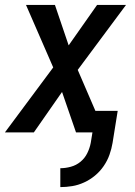

<svg xmlns="http://www.w3.org/2000/svg" viewBox="-30 -540 550 783"><path d="M216 223V146Q237 146 259 140Q281 134 298.5 119.5Q316 105 326 84.5Q336 64 340 43L347 0H280L223 -165L108 0H-10L187 -265L76 -520H194L250 -355L366 -520H484L287 -255L359 -88H450L429 43Q425 67 416.5 91Q408 115 393 137Q378 159 357.5 176Q337 193 313 204Q289 215 264.5 219Q240 223 216 223Z"/></svg>

Font: Iosevka Semibold Oblique
Style: Regular
Weight: 600
Italic angle: -9°
Monospace: yes
Designer: Belleve Invis
Foundry: Belleve Invis
Version: Version 32.5.0; ttfautohint (v1.8.4)